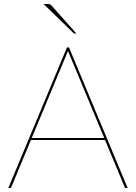

<svg xmlns="http://www.w3.org/2000/svg" viewBox="-20 -936 677 956"><path d="M21.5 0ZM615.5 0H606.5Q602 0 600.5 -5L503 -239H134L36.5 -5Q35 0 29.5 0H21.5L313.5 -700H323.5ZM138 -249H499L326.5 -663Q324 -668.5 322 -673.2Q320 -678 318.5 -683.5Q316.5 -678 314.8 -673.2Q313 -668.5 310.5 -663ZM215 -916Q223.5 -916 227.8 -914.8Q232 -913.5 236 -909L360.5 -769H354.5Q352 -769 349.8 -769.5Q347.5 -770 345.5 -772L197 -916Z"/></svg>

Font: Lato Hairline
Style: Regular
Weight: 100
Designer: Lukasz Dziedzic
Foundry: tyPoland Lukasz Dziedzic
Version: Version 2.007; 2014-02-27